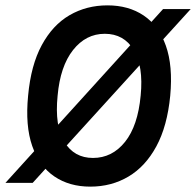

<svg xmlns="http://www.w3.org/2000/svg" viewBox="-29 -682 731 716"><path d="M-8.8 0 579 -648.1H682.1L92.8 0ZM307.6 14Q229.6 14 173.6 -24.1Q117.5 -62.1 91.2 -137.5Q64.8 -213 75.8 -324.9Q86.2 -439 126.8 -513.8Q167.3 -588.7 230.5 -625.4Q293.7 -662 371.7 -662Q450.4 -662 506.6 -624.3Q562.8 -586.6 589.5 -511.6Q616.2 -436.6 605.8 -324.9Q594.8 -211.5 554.1 -136.3Q513.4 -61.1 450.1 -23.6Q386.8 14 307.6 14ZM317.8 -93Q389.3 -93 437.3 -153Q485.2 -212.9 495.6 -326Q506.3 -434.9 469.7 -495.5Q433.2 -556 361.7 -556Q291.3 -556 243.4 -495.4Q195.5 -434.7 185.8 -324.9Q174.5 -212.5 211 -152.7Q247.5 -93 317.8 -93Z"/></svg>

Font: Karla
Style: Italic
Weight: 400
Italic angle: -8°
Designer: Jonathan Pinhorn
Version: Version 2.004;gftools[0.9.33]